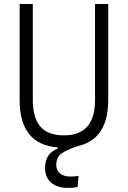

<svg xmlns="http://www.w3.org/2000/svg" viewBox="-20 -713 626 940"><path d="M314.5 207Q260.3 207 230.5 181.4Q200.7 155.8 200.7 108.9Q200.7 38.1 261.7 15.1V8.8Q76.2 -6.8 76.2 -222.7V-693.4H140.6V-222.7Q140.6 -137.2 177.2 -93.8Q213.9 -50.3 293 -50.3Q445.3 -50.3 445.3 -222.7V-693.4H509.8V-222.7Q509.8 -31.7 360.8 2.4Q314 17.1 284.7 35.9Q255.4 54.7 255.4 95.2Q255.4 119.6 272.9 135.5Q290.5 151.4 327.1 151.4Q344.7 151.4 364.7 147.9L359.9 202.6Q347.7 205.1 335.9 206.1Q324.2 207 314.5 207Z"/></svg>

Font: CaskaydiaCove NFP Light
Style: Regular
Weight: 300
Designer: Aaron Bell
Foundry: Saja Typeworks
Version: Version 2111.001; VTT 6.35;Nerd Fonts 3.1.1